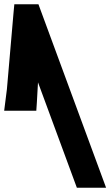

<svg xmlns="http://www.w3.org/2000/svg" viewBox="-196 -829 518 900"><path d="M-23.2 -349 -25.8 -310H-176.4L-163.6 -411L-132.5 -770L-128.8 -809H-15.8L10 -739L275.5 -19L301.3 51H164.3L138.5 -19L-17.9 -443Z"/></svg>

Font: Nordica Plus
Style: NordicaClassicRgCondOpObl
Weight: 500
Version: Version 1.01